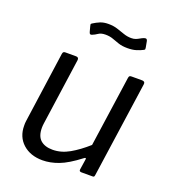

<svg xmlns="http://www.w3.org/2000/svg" viewBox="-136 -837 850 949"><g transform="rotate(20 289.5 -362.5)"><path d="M194.6 10Q131 10 91.4 -25.7Q51.9 -61.4 51.9 -120.6Q51.9 -126.4 52 -132.9Q52.2 -139.3 53.2 -144.9L105.5 -516.9Q106.8 -524.6 109.9 -527.3Q113 -530 120.3 -530H176.4Q183.6 -530 187.1 -525.7Q190.5 -521.4 189.3 -513.9L139.6 -163Q138.6 -156.8 138.3 -151.1Q137.9 -145.4 137.9 -140.5Q137.9 -96.4 160.6 -76.2Q183.3 -56.1 223.9 -56.1Q268.8 -56.1 311.9 -80.6Q355.1 -105.1 400.1 -145.3L453.4 -517.9Q454.7 -525.6 458 -527.8Q461.2 -530 468.8 -530H524.1Q531.5 -530 535.3 -525.7Q539 -521.4 537.7 -513.9L465.7 -10.2Q464.7 -4.6 463 -2.3Q461.4 0 455.3 0H396.6Q391.5 0 388.1 -2.6Q384.8 -5.3 385.8 -10.9L394.3 -67.2Q395.3 -72.5 392.6 -73.6Q389.9 -74.7 384.1 -69.9Q323.1 -23 279.1 -6.5Q235.1 10 194.6 10ZM478.4 -673.7Q465.2 -666.7 445.8 -660.6Q426.4 -654.6 399.9 -654.6Q372.5 -654.6 353 -661.1Q333.5 -667.7 316.2 -674.1Q298.9 -680.5 276.9 -680.5Q253.7 -680.5 240.6 -671.5Q227.6 -662.5 212.7 -656.5Q205.6 -654.4 202.9 -656.9Q200.1 -659.4 198.1 -666.3L191 -692.8Q190 -697.9 189.2 -701.8Q188.4 -705.7 193.7 -708.9Q211.8 -720.5 229.7 -727.8Q247.6 -735.1 272.4 -735.1Q298.4 -735.1 319.3 -728.4Q340.2 -721.8 360 -714.7Q379.8 -707.7 400.8 -707.7Q414.4 -707.7 424.2 -711.5Q434 -715.4 443 -720.8Q452 -726.2 461.6 -729.6Q469.7 -732.3 473.8 -729.5Q477.9 -726.6 478.9 -719.9L484.6 -689.3Q485.6 -684.6 485.4 -680.6Q485.1 -676.5 478.4 -673.7Z"/></g></svg>

Font: Libre Franklin Thin
Style: Italic
Weight: 100
Italic angle: -8°
Designer: Pablo Impallari, Rodrigo Fuenzalida, Nhung Nguyen
Foundry: Impallari Type
Version: Version 3.000